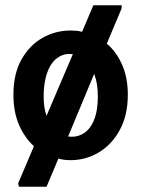

<svg xmlns="http://www.w3.org/2000/svg" viewBox="-20 -605 537 730"><path d="M52 105 49 92 109 -49Q73 -82 52 -131Q31 -180 31 -245Q31 -324 61.5 -378.5Q92 -433 141.5 -461Q191 -489 248 -489Q260 -489 271 -488Q282 -487 292 -484L335 -585H443L442 -572L386 -439Q422 -409 444 -359.5Q466 -310 466 -245Q466 -167 435.5 -111Q405 -55 355.5 -25.5Q306 4 248 4Q236 4 224.5 2.5Q213 1 202 -2L157 105ZM157 -165 257 -399Q250 -400 243.5 -400Q237 -400 231 -399Q211 -395 195.5 -383Q180 -371 169 -350.5Q158 -330 152 -301.5Q146 -273 146 -238Q146 -217 148.5 -199Q151 -181 157 -165ZM266 -86Q292 -90 311.5 -108.5Q331 -127 341.5 -159.5Q352 -192 352 -239Q352 -264 348.5 -285Q345 -306 338 -324L239 -86Q246 -85 253 -85Q260 -85 266 -86Z"/></svg>

Font: Kreon SemiBold
Style: Regular
Weight: 600
Designer: Julia Petretta
Foundry: Julia Petretta and Eli Heuer
Version: Version 2.002